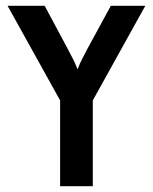

<svg xmlns="http://www.w3.org/2000/svg" viewBox="-20 -645 530 665"><path d="M188.2 0V-297.2L6.2 -625H134.7L215.3 -474.3Q223.6 -458.3 231.9 -442.4Q240.3 -426.4 248.6 -404.9Q256.9 -426.4 265.3 -442.4Q273.6 -458.3 281.9 -474.3L363.9 -625H483.3L301.4 -297.2V0Z"/></svg>

Font: Afacad SemiBold
Style: Regular
Weight: 600
Designer: Kristian Moeller
Foundry: Dicotype
Version: Version 1.000